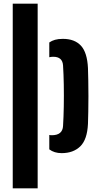

<svg xmlns="http://www.w3.org/2000/svg" viewBox="-20 -820 536 1040"><path d="M49 200V-800H184V200ZM247 -89Q252.5 -87.5 260.5 -87.5Q319 -87.5 321.5 -138Q324.5 -185.5 325.5 -244Q326.5 -302.5 325.5 -360.8Q324.5 -419 321.5 -465.5Q318.5 -512.5 268.5 -512.5Q257.5 -512.5 247 -510V-590Q260.5 -599.5 278.2 -604.5Q296 -609.5 321 -609.5Q384 -609.5 418.2 -572.8Q452.5 -536 456.5 -451Q457.5 -424.5 458.2 -384Q459 -343.5 459 -299Q459 -254.5 458.2 -214.5Q457.5 -174.5 456.5 -149Q452.5 -64 414.8 -27.2Q377 9.5 314 9.5Q274 9.5 247 -11Z"/></svg>

Font: Big Shoulders Stencil Text ExtraBold
Style: Regular
Weight: 800
Designer: Patric King
Foundry: XO Type Co
Version: Version 1.000